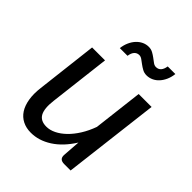

<svg xmlns="http://www.w3.org/2000/svg" viewBox="-191 -778 897 897"><g transform="rotate(45 257.0 -330.0)"><path d="M43.5 0ZM169.9 -477.5 133.8 -173.8Q127 -118.2 141.6 -91.3Q156.2 -64.5 194.8 -64.5Q217.8 -64.5 241.7 -76.2Q265.6 -87.9 288.1 -109.6Q310.5 -131.3 329.8 -162.1Q349.1 -192.9 362.8 -231L392.1 -477.5H477.5L419.9 0H377.4Q344.7 0 347.2 -30.8L353.5 -118.2Q314.5 -56.2 265.1 -24.7Q215.8 6.8 163.6 6.8Q132.3 6.8 108.4 -5.4Q84.5 -17.6 69.6 -40.5Q54.7 -63.5 49.1 -97.2Q43.5 -130.9 48.8 -173.8L84.5 -477.5ZM359.9 -623.5Q390.6 -623.5 397 -664.6H447.3Q444.8 -642.6 436.8 -624.3Q428.7 -606 416.7 -592.8Q404.8 -579.6 389.2 -572.3Q373.5 -564.9 356 -564.9Q340.8 -564.9 328.4 -571.8Q315.9 -578.6 305.2 -586.7Q294.4 -594.7 284.9 -601.6Q275.4 -608.4 265.6 -608.4Q251 -608.4 241.5 -597.9Q231.9 -587.4 229 -566.9H178.2Q180.7 -588.9 189 -607.4Q197.3 -626 209.5 -639.2Q221.7 -652.3 237.1 -659.7Q252.4 -667 270 -667Q285.2 -667 297.6 -660.2Q310.1 -653.3 320.6 -645.3Q331.1 -637.2 340.6 -630.4Q350.1 -623.5 359.9 -623.5Z"/></g></svg>

Font: Carlito
Style: Italic
Weight: 400
Italic angle: -7°
Designer: Lukasz Dziedzic
Foundry: tyPoland Lukasz Dziedzic
Version: Version 1.104